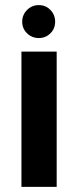

<svg xmlns="http://www.w3.org/2000/svg" viewBox="-20 -732 313 752"><path d="M202 -530V0H64V-530ZM132 -712Q159 -712 177.5 -693Q196 -674 196 -647Q196 -620 177.5 -601.5Q159 -583 132 -583Q105 -583 86 -601.5Q67 -620 67 -647Q67 -674 86 -693Q105 -712 132 -712Z"/></svg>

Font: Almarai Bold
Style: Regular
Weight: 700
Designer: Boutros International 2019
Foundry: Created by Boutros International 2019
Version: Version 1.10